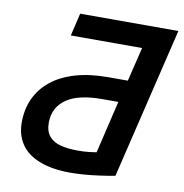

<svg xmlns="http://www.w3.org/2000/svg" viewBox="-79 -768 812 849"><g transform="rotate(10 327.0 -343.0)"><path d="M293 7Q210 7 153.5 -15Q97 -37 69.5 -78Q42 -119 42 -175Q42 -234 64 -282Q86 -330 129 -365Q172 -400 236 -419Q300 -438 384 -438H472L509 -591H189L213 -693H654L491 -14Q458 -8 422 -3Q386 2 352.5 4.5Q319 7 293 7ZM307 -95Q337 -95 357.5 -97.5Q378 -100 391 -102L447 -338H373Q324 -338 284.5 -329.5Q245 -321 217.5 -303Q190 -285 175 -258Q160 -231 160 -194Q160 -156 178.5 -134Q197 -112 230 -103.5Q263 -95 307 -95Z"/></g></svg>

Font: Ubuntu Sans SemiBold
Style: Italic
Weight: 600
Italic angle: -13.5°
Designer: Dalton Maag Ltd
Foundry: Dalton Maag Ltd
Version: Version 1.006